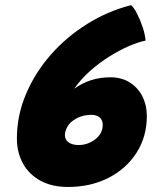

<svg xmlns="http://www.w3.org/2000/svg" viewBox="-20 -720 617 744"><path d="M544 -562.5Q517 -557.5 480.5 -541.8Q444 -526 404.5 -501.5Q365 -477 329 -445Q293 -413 267.5 -376Q328.5 -420.5 407.5 -420.5Q451.5 -420.5 483.2 -400.2Q515 -380 532 -346Q549 -312 549 -270.5Q549 -191 509.5 -128.8Q470 -66.5 400.8 -31Q331.5 4.5 243 4.5Q181 4.5 136.8 -19.8Q92.5 -44 69 -86.5Q45.5 -129 45.5 -183.5Q45.5 -272 80.5 -355Q115.5 -438 176.5 -507.5Q237.5 -577 317.5 -627Q397.5 -677 487.5 -700Q498 -692.5 510.5 -668.2Q523 -644 532.8 -614.8Q542.5 -585.5 544 -562.5ZM257 -248Q246.5 -239.5 239 -224.8Q231.5 -210 231.5 -197Q231.5 -178.5 246 -168.2Q260.5 -158 284.5 -158Q320 -158 349 -180.2Q378 -202.5 378 -236Q378 -255 366.2 -265Q354.5 -275 334.5 -275Q289.5 -275 257 -248Z"/></svg>

Font: Grandstander Black
Style: Italic
Weight: 900
Italic angle: -15°
Designer: Tyler Finck
Foundry: Etcetera Type Co
Version: Version 1.200; ttfautohint (v1.8.3)